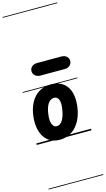

<svg xmlns="http://www.w3.org/2000/svg" viewBox="-252 -1396 1061 1927"><g transform="rotate(-15 279.0 -433.0)"><path d="M233 10Q181 10 141.2 -10.5Q101.5 -31 75.8 -69Q50 -107 39.5 -159.8Q29 -212.5 35.5 -277Q44.5 -363.5 77.8 -424.8Q111 -486 164.2 -518.5Q217.5 -551 286.5 -551Q340.5 -551 381.5 -532.5Q422.5 -514 448.8 -479Q475 -444 485.5 -393.5Q496 -343 489.5 -278.5Q482.5 -213.5 461.8 -160.5Q441 -107.5 407.8 -69.2Q374.5 -31 330.5 -10.5Q286.5 10 233 10ZM186.5 -262.5Q182.5 -234 184 -209.8Q185.5 -185.5 192.2 -167.5Q199 -149.5 210.8 -139.5Q222.5 -129.5 238.5 -129.5Q264.5 -129.5 284.5 -150.2Q304.5 -171 317.8 -208Q331 -245 337 -292.5Q341 -321.5 339.2 -343.8Q337.5 -366 330.8 -381.2Q324 -396.5 312.5 -404.2Q301 -412 285 -412Q247 -412 220.8 -373.5Q194.5 -335 186.5 -262.5ZM233 10Q181 10 141.2 -10.5Q101.5 -31 75.8 -69Q50 -107 39.5 -159.8Q29 -212.5 35.5 -277Q44.5 -363.5 77.8 -424.8Q111 -486 164.2 -518.5Q217.5 -551 286.5 -551Q340.5 -551 381.5 -532.5Q422.5 -514 448.8 -479Q475 -444 485.5 -393.5Q496 -343 489.5 -278.5Q482.5 -213.5 461.8 -160.5Q441 -107.5 407.8 -69.2Q374.5 -31 330.5 -10.5Q286.5 10 233 10ZM186.5 -262.5Q182.5 -234 184 -209.8Q185.5 -185.5 192.2 -167.5Q199 -149.5 210.8 -139.5Q222.5 -129.5 238.5 -129.5Q264.5 -129.5 284.5 -150.2Q304.5 -171 317.8 -208Q331 -245 337 -292.5Q341 -321.5 339.2 -343.8Q337.5 -366 330.8 -381.2Q324 -396.5 312.5 -404.2Q301 -412 285 -412Q247 -412 220.8 -373.5Q194.5 -335 186.5 -262.5ZM212.5 -663Q177.5 -663 156.5 -682Q135.5 -701 135.5 -728.5Q135.5 -756.5 156.5 -775Q177.5 -793.5 212.5 -793.5H462Q497.5 -793.5 517.8 -775Q538 -756.5 538 -728.5Q538 -702 517.8 -682.5Q497.5 -663 462 -663ZM-5 455H563.5V463H-5ZM-5 -16H563.5V0H-5ZM-5 -549H563.5V-541H-5ZM-5 -1329H563.5V-1321H-5Z"/></g></svg>

Font: Edu SA Dotted Guide
Style: Regular
Weight: 400
Designer: Tina and Corey Anderson, Eben Sorkin, Mirko Velimirovic
Foundry: Google for Education
Version: Version 2.000